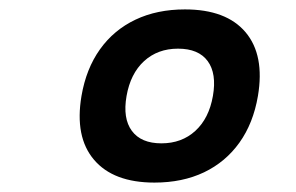

<svg xmlns="http://www.w3.org/2000/svg" viewBox="-20 -723 626 406"><path d="M306.6 -336.9Q219.7 -336.9 178.7 -385.3Q137.7 -433.6 152.3 -520Q162.1 -577.6 191.4 -618.7Q220.7 -659.7 266.4 -681.4Q312 -703.1 371.1 -703.1Q458.5 -703.1 499.3 -654.8Q540 -606.4 525.4 -520Q515.6 -462.4 486.3 -421.4Q457 -380.4 411.4 -358.6Q365.7 -336.9 306.6 -336.9ZM321.3 -419.9Q364.3 -419.9 393.1 -446.3Q421.9 -472.7 430.2 -520Q438.5 -567.4 419.2 -593.8Q399.9 -620.1 356.4 -620.1Q313.5 -620.1 284.7 -593.8Q255.9 -567.4 247.6 -520Q239.3 -472.7 258.8 -446.3Q278.3 -419.9 321.3 -419.9Z"/></svg>

Font: Cascadia Code PL
Style: Italic
Weight: 400
Italic angle: -10°
Monospace: yes
Designer: Aaron Bell
Foundry: Saja Typeworks
Version: Version 2404.023